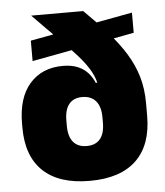

<svg xmlns="http://www.w3.org/2000/svg" viewBox="-50 -705 656 763"><g transform="rotate(-5 278.0 -323.0)"><path d="M278 15Q156 15 92.5 -44.8Q29 -104.5 29 -218.5V-235Q29 -338 78 -393.8Q127 -449.5 210 -449.5Q245.5 -449.5 270 -439Q294.5 -428.5 310.2 -410.8Q326 -393 335 -371H389.5L349.5 -232Q349.5 -253.5 344.8 -269.8Q340 -286 330.8 -297Q321.5 -308 307.8 -313.8Q294 -319.5 276 -319.5Q241.5 -319.5 223.5 -297.2Q205.5 -275 205.5 -232V-211.5Q205.5 -168 224 -146Q242.5 -124 277.5 -124Q313 -124 331.2 -146Q349.5 -168 349.5 -211.5Q349.5 -226.5 349.5 -248.2Q349.5 -270 349.5 -293Q348.5 -306 347 -319.5Q345.5 -333 344.5 -346Q342.5 -380.5 325.2 -412.8Q308 -445 277 -480.2Q246 -515.5 202 -559Q158 -602.5 102.5 -659.5H310Q362.5 -608 403 -562.5Q443.5 -517 471 -472.2Q498.5 -427.5 512.8 -379.2Q527 -331 527 -274V-223.5Q527 -107 463.8 -46Q400.5 15 278 15ZM92.5 -479V-560.5L502.5 -636.5V-556Z"/></g></svg>

Font: Anek Gujarati Medium ExtraBold
Style: Regular
Weight: 800
Version: Version 1.003